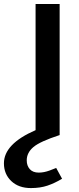

<svg xmlns="http://www.w3.org/2000/svg" viewBox="-95 -708 400 978"><path d="M86.2 -687.5V-45Q-75 25 -75 123.8Q-75 178.8 -37.5 214.4Q0 250 62.5 250Q110 250 146.9 237.5Q183.8 225 221.2 202.5L191.2 147.5Q186.2 150 157.5 160.6Q128.8 171.2 102.5 171.2Q72.5 171.2 56.9 153.8Q41.2 136.2 41.2 108.8Q41.2 70 75 41.2Q108.8 12.5 208.8 -20V-687.5Z"/></svg>

Font: Cambay
Style: Bold
Weight: 700
Designer: Pooja Saxena
Foundry: Pooja Saxena
Version: Version 1.096;PS 001.096;hotconv 1.0.70;makeotf.lib2.5.58329